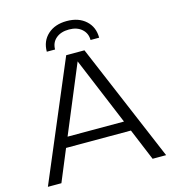

<svg xmlns="http://www.w3.org/2000/svg" viewBox="-127 -993 994 1098"><g transform="rotate(-15 370.0 -444.0)"><path d="M720 0H640L562 -188H178L100 0H20L316 -700H424ZM537 -248 370 -649 203 -248ZM369 -838Q321 -838 292 -813.5Q263 -789 263 -748H214Q214 -811 256.5 -849.5Q299 -888 369 -888Q439 -888 481.5 -849.5Q524 -811 524 -748H473Q473 -788 444.5 -813Q416 -838 369 -838Z"/></g></svg>

Font: Goli Light
Style: Regular
Weight: 300
Designer: jaikishan Patel
Foundry: MagicType
Version: Version 1.000